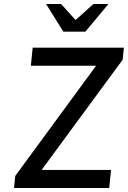

<svg xmlns="http://www.w3.org/2000/svg" viewBox="-20 -938 638 958"><path d="M134 -610 143 -700H598L592 -640L189 -92V-90H534L525 0H50L56 -60L458 -608L459 -610ZM406 -780H296L210 -918H285L357 -838L446 -918H521Z"/></svg>

Font: Quantico
Style: Italic
Weight: 400
Italic angle: -12°
Designer: Matt Desmond
Foundry: MADtype
Version: Version 2.002